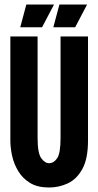

<svg xmlns="http://www.w3.org/2000/svg" viewBox="-20 -822 437 853"><path d="M198 11Q147 11 114 -9Q81 -29 61.5 -61Q42 -93 34 -129Q26 -165 26 -198V-660H147V-209Q147 -142 163 -119.5Q179 -97 198 -97Q219 -97 234 -119Q249 -141 249 -209V-660H371V-198Q371 -117 346 -71.5Q321 -26 281.5 -7.5Q242 11 198 11ZM167 -701H70L97 -802H220ZM314 -701H217L244 -802H367Z"/></svg>

Font: Bricolage Grotesque 48pt Condensed SemiBold
Style: Regular
Weight: 600
Width: 3
Designer: Mathieu Triay
Foundry: Atelier Triay
Version: Version 1.000; ttfautohint (v1.8.4.7-5d5b);gftools[0.9.32]